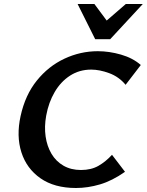

<svg xmlns="http://www.w3.org/2000/svg" viewBox="-20 -927 734 960"><path d="M360 13Q252 13 182.5 -35.5Q113 -84 87 -165.5Q61 -247 83 -347Q106 -452 164 -524Q222 -596 302 -633.5Q382 -671 469 -671Q526 -671 585 -654Q644 -637 684 -602L608 -503Q575 -543 526.5 -561Q478 -579 436 -579Q377 -579 330.5 -549Q284 -519 253.5 -467Q223 -415 211 -349Q201 -294 208 -245Q215 -196 237.5 -158Q260 -120 297.5 -98.5Q335 -77 385 -77Q436 -77 472.5 -98Q509 -119 540 -153L605 -68Q541 -23 480 -5Q419 13 360 13ZM456 -731 490 -804 609 -907H694L531 -731ZM456 -731 368 -907H452L527 -806L531 -731Z"/></svg>

Font: Ysabeau Office
Style: Bold Italic
Weight: 700
Italic angle: -12°
Designer: Christian Thalmann (Catharsis Fonts)
Version: Version 2.001;gftools[0.9.30]; featfreeze: tnum,lnum,ss02